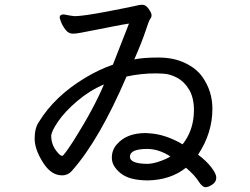

<svg xmlns="http://www.w3.org/2000/svg" viewBox="-20 -742 1040 798"><path d="M595.2 -61Q617.2 -62 645.5 -72Q673.8 -82 688 -91.8Q640.1 -123 591.8 -123Q520 -123 520 -90.8Q520 -61 595.2 -61ZM287.1 -159.2Q370.1 -291 412.1 -391.1Q353 -366.2 301 -322Q249 -277.8 220.9 -236.3Q192.9 -194.8 192.9 -176.8Q192.9 -133.8 226.1 -101.1Q232.9 -94.2 239 -94.2Q245.1 -94.2 287.1 -159.2ZM834 36.1Q820.8 36.1 804.9 11Q789.1 -14.2 752.9 -44.9Q689 5.9 595.2 7.8Q518.1 7.8 481.4 -22Q444.8 -51.8 444.8 -85.9Q444.8 -119.1 465.8 -142.1Q505.9 -189 585 -189L600.1 -188Q668 -184.1 738.8 -142.1Q779.8 -193.8 785.2 -263.2L786.1 -283.2Q786.1 -335.9 766.1 -369.4Q746.1 -402.8 716.1 -418.9Q686 -435.1 655.8 -436L628.9 -437Q564 -437 505.9 -423.8Q392.1 -159.2 279.8 -33.2Q263.2 -13.2 237.8 -13.2Q191.9 -13.2 158 -67.6Q124 -122.1 124 -166Q124 -210 142.1 -235.8Q207 -341.8 333 -418Q391.1 -453.1 449.2 -473.1L516.1 -644Q495.1 -641.1 452.6 -632.6Q410.2 -624 370.6 -616.5Q331.1 -608.9 313.5 -605.5Q295.9 -602.1 282.2 -602.1Q265.1 -602.1 252.7 -617.9Q240.2 -633.8 234.1 -649.9Q228 -666 228 -668.9Q228 -682.1 245.1 -682.1Q276.9 -675.8 290 -674.8Q325.2 -674.8 429.2 -694.8Q533.2 -714.8 546.6 -718.5Q560.1 -722.2 571.8 -722.2Q585.9 -722.2 597.9 -705.1Q609.9 -688 609.9 -679Q609.9 -669.9 604.5 -663.6Q599.1 -657.2 585 -613.5Q570.8 -569.8 538.1 -495.1Q575.2 -502.9 638.2 -502.9Q701.2 -502.9 748.5 -480.5Q795.9 -458 820.8 -422.9Q862.8 -363.8 862.8 -290Q862.8 -189 803.2 -99.1Q836.9 -74.2 857.9 -47.1Q878.9 -20 878.9 -3.9Q878.9 14.2 862.5 25.1Q846.2 36.1 834 36.1Z"/></svg>

Font: LXGW WenKai Mono GB Screen
Style: Regular
Weight: 400
Monospace: yes
Designer: LXGW / Fontworks Inc.
Foundry: LXGW / Fontworks Inc.
Version: Version 1.510;January 18,2025